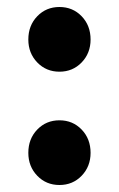

<svg xmlns="http://www.w3.org/2000/svg" viewBox="-20 -517 340 549"><path d="M150 -312Q112 -312 86.5 -338.5Q61 -365 61 -404Q61 -444 86.5 -470.5Q112 -497 150 -497Q188 -497 213.5 -470.5Q239 -444 239 -404Q239 -365 213.5 -338.5Q188 -312 150 -312ZM150 12Q112 12 86.5 -14.5Q61 -41 61 -80Q61 -120 86.5 -146.5Q112 -173 150 -173Q188 -173 213.5 -146.5Q239 -120 239 -80Q239 -41 213.5 -14.5Q188 12 150 12Z"/></svg>

Font: TT Toshiba Sans
Style: Bold
Weight: 700
Designer: Paul D. Hunt
Foundry: Toshiba Corporation
Version: Version 2.020;PS 2.000;hotconv 1.0.86;makeotf.lib2.5.63406